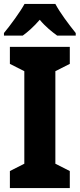

<svg xmlns="http://www.w3.org/2000/svg" viewBox="-23 -951 403 971"><path d="M257 -931H101C80 -892 28 -821 -3 -784V-771H92C116 -788 148 -816 178 -851C207 -816 240 -790 266 -771H360V-784C323 -830 281 -886 257 -931ZM330 0V-86L257 -123V-591L330 -628V-714H27V-628L100 -591V-123L27 -86V0Z"/></svg>

Font: Noto Sans Gurmukhi UI Condensed ExtraBold
Style: Regular
Weight: 800
Width: 3
Designer: Jelle Bosma - Monotype Design Team
Foundry: Monotype Imaging Inc.
Version: Version 2.004